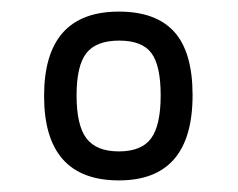

<svg xmlns="http://www.w3.org/2000/svg" viewBox="-20 -679 410 331"><path d="M185 -659Q249 -659 280.5 -624Q312 -589 312 -515Q312 -368 185 -368Q56 -368 56 -513.5Q56 -659 185 -659ZM129 -440.5Q146 -418 185 -418Q224 -418 240.5 -440.5Q257 -463 257 -514.5Q257 -566 241 -587.5Q225 -609 185.5 -609Q146 -609 129 -587.5Q112 -566 112 -514.5Q112 -463 129 -440.5Z"/></svg>

Font: Titillium Web
Style: Light
Weight: 300
Version: Version 1.001;PS 57.000;hotconv 1.0.70;makeotf.lib2.5.55311